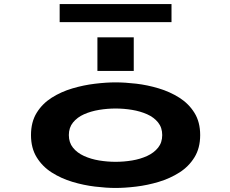

<svg xmlns="http://www.w3.org/2000/svg" viewBox="-20 -920 1140 951"><path d="M552.5 11Q506.5 11 450.5 4.2Q394.5 -2.5 338.8 -19.2Q283 -36 236.5 -65.5Q190 -95 161.8 -140.8Q133.5 -186.5 133.5 -251Q133.5 -315.5 161.5 -361Q189.5 -406.5 236 -436Q282.5 -465.5 338.2 -482Q394 -498.5 450 -505.2Q506 -512 552.5 -512Q599 -512 654.8 -505.5Q710.5 -499 766.2 -482.2Q822 -465.5 868.5 -436Q915 -406.5 943.2 -361Q971.5 -315.5 971.5 -251Q971.5 -186.5 943.2 -140.8Q915 -95 868.5 -65.5Q822 -36 766.2 -19.2Q710.5 -2.5 654.8 4.2Q599 11 552.5 11ZM552.5 -118.5Q593.5 -118.5 634.2 -125.2Q675 -132 708.8 -147.5Q742.5 -163 763 -188.5Q783.5 -214 783.5 -251Q783.5 -288 763 -313.5Q742.5 -339 708.8 -354Q675 -369 634.2 -375.8Q593.5 -382.5 552.5 -382.5Q512 -382.5 471 -375.8Q430 -369 396.2 -354Q362.5 -339 341.8 -313.5Q321 -288 321 -251Q321 -214 341.5 -188.5Q362 -163 396 -147.5Q430 -132 471 -125.2Q512 -118.5 552.5 -118.5ZM462.5 -735H642.5V-568.5H462.5ZM275.5 -810.5V-900H829.5V-810.5Z"/></svg>

Font: Trispace Expanded
Style: Bold
Weight: 700
Width: 7
Designer: Tyler Finck
Foundry: Etcetera Type Company
Version: Version 1.210; ttfautohint (v1.8.3)